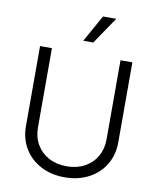

<svg xmlns="http://www.w3.org/2000/svg" viewBox="-100 -1015 907 1104"><g transform="rotate(10 353.5 -463.5)"><path d="M623 -707V-239.3Q623 -167.5 589.1 -110.4Q555.2 -53.2 493.7 -20.8Q432.1 11.7 353.5 11.7Q274.4 11.7 213.1 -20.8Q151.9 -53.2 117.9 -110.4Q84 -167.5 84 -239.3V-707H153.3V-244.1Q153.3 -189 178.2 -145.5Q203.1 -102.1 248.5 -77.4Q293.9 -52.7 353.5 -52.7Q413.1 -52.7 458.5 -77.4Q503.9 -102.1 528.8 -145.8Q553.7 -189.5 553.7 -244.1V-707ZM411.1 -937.5H488.3L381.8 -780.3H323.2Z"/></g></svg>

Font: Pretendard JP Light
Style: Regular
Weight: 300
Designer: Base glyphs from Inter by Rasmus Andersson; Hangeul glyphs from Noto Sans CJK(Source Han Sans) by Jang Soo-young and Kan
Foundry: Kil Hyung-jin
Version: Version 1.309